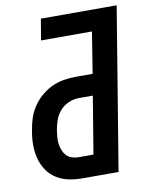

<svg xmlns="http://www.w3.org/2000/svg" viewBox="-83 -797 672 858"><g transform="rotate(-10 253.0 -367.5)"><path d="M220 0Q188 0 158 -6.5Q128 -13 103 -29Q78 -45 61.5 -70Q45 -95 37.5 -124Q30 -153 30 -184.5Q30 -216 36 -248Q40 -275 48.5 -302Q57 -329 73 -353.5Q89 -378 111 -397.5Q133 -417 159 -429.5Q185 -442 213 -447Q241 -452 268 -452H347L377 -639H146L162 -735H506L385 0ZM220 -96H288L331 -356H268Q245 -356 222 -346.5Q199 -337 182.5 -318.5Q166 -300 158 -277.5Q150 -255 146 -232Q144 -217 142.5 -201Q141 -185 143 -170Q145 -155 150.5 -141Q156 -127 165.5 -116.5Q175 -106 190 -101Q205 -96 220 -96Z"/></g></svg>

Font: Iosevka Oblique
Style: Bold
Weight: 700
Italic angle: -9°
Monospace: yes
Designer: Belleve Invis
Foundry: Belleve Invis
Version: Version 32.5.0; ttfautohint (v1.8.4)